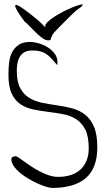

<svg xmlns="http://www.w3.org/2000/svg" viewBox="-20 -879 508 899"><path d="M33.2 -133.8Q33.2 -141.6 40.5 -144.5Q47.9 -147.5 53.7 -147.5Q58.6 -147.5 68.8 -140.1Q79.1 -132.8 94.2 -122.1Q109.4 -111.3 127.4 -99.1Q145.5 -86.9 166.5 -76.2Q187.5 -65.4 209 -58.1Q230.5 -50.8 252 -50.8Q284.2 -50.8 310.5 -59.1Q336.9 -67.4 355.5 -84Q374 -100.6 384.8 -126Q395.5 -151.4 395.5 -184.6Q395.5 -240.2 379.4 -272Q363.3 -303.7 336.9 -320.8Q310.5 -337.9 276.4 -344.2Q242.2 -350.6 207 -355Q171.9 -359.4 137.7 -366.2Q103.5 -373 77.1 -390.1Q50.8 -407.2 35.2 -439.9Q19.5 -472.7 19.5 -530.3Q19.5 -557.6 22.5 -585Q25.4 -612.3 36.6 -634.3Q47.9 -656.2 67.9 -669.4Q87.9 -682.6 120.1 -682.6Q138.7 -682.6 161.1 -676.3Q183.6 -669.9 203.1 -657.7Q222.7 -645.5 235.8 -627.9Q249 -610.4 249 -587.9Q249 -585.9 248.5 -580.6Q248 -575.2 248 -574.2Q232.4 -591.8 220.7 -605Q209 -618.2 196.3 -626.5Q183.6 -634.8 168.5 -638.7Q153.3 -642.6 130.9 -642.6Q109.4 -642.6 95.7 -635.3Q82 -627.9 73.7 -614.7Q65.4 -601.6 62 -584.5Q58.6 -567.4 58.6 -548.8Q58.6 -496.1 74.7 -466.3Q90.8 -436.5 117.7 -420.4Q144.5 -404.3 178.2 -397.5Q211.9 -390.6 247.6 -385.7Q283.2 -380.9 316.9 -372.1Q350.6 -363.3 377.4 -342.8Q404.3 -322.3 419.9 -286.1Q435.5 -250 435.5 -188.5Q435.5 -138.7 421.4 -102.5Q407.2 -66.4 380.4 -43.9Q353.5 -21.5 314.5 -10.3Q275.4 1 224.6 1Q214.8 1 196.3 -4.4Q177.7 -9.8 156.7 -19.5Q135.7 -29.3 113.8 -42Q91.8 -54.7 74.2 -69.3Q56.6 -84 44.9 -100.6Q33.2 -117.2 33.2 -133.8ZM95.7 -777.3Q71.3 -809.6 61 -827.6Q50.8 -845.7 51.3 -852.1Q51.8 -858.4 60.5 -855Q69.3 -851.6 83 -842.3Q96.7 -833 113.8 -819.8Q130.9 -806.6 147.5 -793Q164.1 -779.3 176.8 -766.6Q187.5 -756.8 193.4 -750Q189.5 -756.8 194.3 -765.6Q201.2 -776.4 217.3 -788.6Q233.4 -800.8 254.9 -813Q276.4 -825.2 297.4 -835Q318.4 -844.7 336.4 -851.1Q354.5 -857.4 362.3 -858.4Q370.1 -859.4 365.2 -852.5Q360.4 -845.7 336.9 -830.1Q329.1 -823.2 313 -807.6Q296.9 -792 280.3 -774.9Q263.7 -757.8 250 -744.1Q236.3 -730.5 231.4 -724.6Q229.5 -722.7 227.5 -718.8L222.7 -709Q219.7 -704.1 218.3 -698.7Q216.8 -693.4 216.8 -691.4Q214.8 -690.4 209.5 -690.4Q204.1 -690.4 201.2 -690.4Q192.4 -690.4 175.8 -702.6Q159.2 -714.8 143.6 -731Q127.9 -747.1 114.3 -760.7Q100.6 -774.4 95.7 -777.3Z"/></svg>

Font: The Girl Next Door
Style: Regular
Weight: 400
Designer: Kimberly Geswein
Foundry: Kimberly Geswein
Version: Version 1.002 2010